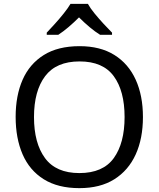

<svg xmlns="http://www.w3.org/2000/svg" viewBox="-20 -964 821 994"><path d="M720 -358Q720 -247 682.5 -164.5Q645 -82 572 -36Q499 10 391 10Q280 10 206.5 -36Q133 -82 97 -165Q61 -248 61 -359Q61 -469 97 -551Q133 -633 206.5 -679Q280 -725 392 -725Q499 -725 572 -679.5Q645 -634 682.5 -551.5Q720 -469 720 -358ZM156 -358Q156 -223 213 -145.5Q270 -68 391 -68Q513 -68 569 -145.5Q625 -223 625 -358Q625 -493 569 -569.5Q513 -646 392 -646Q271 -646 213.5 -569.5Q156 -493 156 -358ZM435 -944Q447 -922 469.5 -894.5Q492 -867 516.5 -840.5Q541 -814 560 -795V-784H498Q472 -800 444 -823.5Q416 -847 389 -874Q362 -847 335 -824Q308 -801 282 -784H222V-795Q241 -815 264.5 -841Q288 -867 310 -894.5Q332 -922 345 -944Z"/></svg>

Font: Noto Sans Takri
Style: Regular
Weight: 400
Designer: Monotype Design Team
Foundry: Monotype Imaging Inc.
Version: Version 2.003; ttfautohint (v1.8.4.7-5d5b)